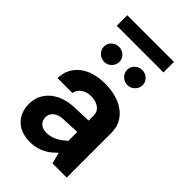

<svg xmlns="http://www.w3.org/2000/svg" viewBox="-267 -1001 1102 1102"><g transform="rotate(45 284.0 -450.0)"><path d="M462 -904.8H83.3V-819.4H462ZM496.2 -361.9Q496.2 -417.6 467.2 -456.8Q438.3 -495.9 387.8 -516.7Q337.3 -537.6 272.3 -537.6Q172.7 -537.6 114.9 -490.9Q57.2 -444.3 54.9 -366.5H176.2Q180.8 -394.4 205 -412.1Q229.1 -429.8 264.8 -429.8Q288.7 -429.8 309 -422.2Q329.4 -414.7 341.6 -399.5Q353.9 -384.4 353.9 -361.9V-104.9L380.8 0H496.2ZM415.2 -130 372.1 -172.7Q345.5 -147 322.2 -130.6Q298.9 -114.2 276.9 -106.7Q254.8 -99.2 231.2 -99.2Q200.2 -99.2 182.4 -115.7Q164.7 -132.3 164.7 -159.7Q164.7 -186.6 186.2 -204.2Q207.7 -221.8 246.3 -223.5L411.7 -230.3V-322.4L242.5 -316.2Q181.9 -314.1 137.2 -291.8Q92.5 -269.5 68 -232Q43.6 -194.5 43.6 -146Q43.6 -77.2 86.4 -35.9Q129.2 5.4 202.2 5.4Q262.6 5.4 311.9 -25.7Q361.2 -56.9 415.2 -130ZM115.4 -683.3Q115.4 -658.2 134 -639.9Q152.6 -621.7 178.1 -621.7Q203.9 -621.7 222.2 -639.9Q240.5 -658.2 240.5 -683.3Q240.5 -708.5 222.2 -725.9Q203.9 -743.3 178.1 -743.3Q152.6 -743.3 134 -725.9Q115.4 -708.5 115.4 -683.3ZM303.9 -683.3Q303.9 -658.2 322.5 -639.9Q341.1 -621.7 366.7 -621.7Q392.4 -621.7 410.9 -639.9Q429.4 -658.2 429.4 -683.3Q429.4 -708.5 410.9 -725.9Q392.4 -743.3 366.7 -743.3Q341.1 -743.3 322.5 -725.9Q303.9 -708.5 303.9 -683.3Z"/></g></svg>

Font: Estedad VF
Style: Regular
Weight: 100
Designer: Amin Abedi
Version: Version 7.3